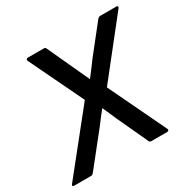

<svg xmlns="http://www.w3.org/2000/svg" viewBox="-174 -797 930 938"><g transform="rotate(-30 291.5 -327.5)"><path d="M-17 0Q-23 0 -24.5 -3.5Q-26 -7 -22 -12L238 -337L91 -643Q90 -648 92 -651.5Q94 -655 100 -655H190Q195 -655 198 -653Q201 -651 202 -647L273 -493Q283 -473 291.5 -453Q300 -433 310 -413H311Q327 -433 342 -453.5Q357 -474 372 -494L494 -648Q497 -651 500.5 -653Q504 -655 509 -655H600Q605 -655 607 -651.5Q609 -648 605 -643L362 -336L517 -12Q519 -7 516.5 -3.5Q514 0 508 0H419Q415 0 412 -1.5Q409 -3 407 -7L326 -182Q317 -202 309 -221Q301 -240 292 -259H291Q277 -241 262.5 -222.5Q248 -204 234 -185L93 -8Q90 -5 87 -2.5Q84 0 79 0Z"/></g></svg>

Font: Sofia Sans SemiBold
Style: Italic
Weight: 600
Italic angle: -9°
Designer: Botio Nikoltchev, Ani Petrova
Foundry: lettersoup
Version: Version 4.100-B